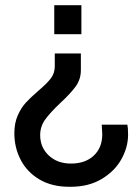

<svg xmlns="http://www.w3.org/2000/svg" viewBox="-20 -531 535 736"><path d="M292 -400H188V-511H292ZM290 -262Q290 -227 270 -199.5Q250 -172 211 -136Q172 -99 153 -72.5Q134 -46 134 -13Q134 34 167 65Q200 96 252 96Q307 96 339.5 65.5Q372 35 372 -16L370 -53H468Q471 -41 471 -15Q471 33 445.5 79Q420 125 370 155Q320 185 251 185H245Q179 185 131.5 157Q84 129 59.5 82Q35 35 35 -20Q35 -59 48 -88.5Q61 -118 79.5 -138Q98 -158 127 -183Q159 -210 174.5 -230Q190 -250 190 -277V-326H290Z"/></svg>

Font: Chivo
Style: Regular
Weight: 400
Designer: Hector Gatti
Foundry: Omnibus-Type
Version: Version 1.006; ttfautohint (v1.4.1)